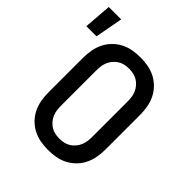

<svg xmlns="http://www.w3.org/2000/svg" viewBox="-256 -879 1018 1018"><g transform="rotate(45 252.5 -370.0)"><path d="M275 12Q246 12 217.5 7Q189 2 163 -11.5Q137 -25 116.5 -46Q96 -67 83.5 -93Q71 -119 66 -147.5Q61 -176 61 -205V-465Q61 -494 66 -522.5Q71 -551 83.5 -577Q96 -603 116.5 -624Q137 -645 163 -658.5Q189 -672 217.5 -677Q246 -682 275 -682Q304 -682 332.5 -677Q361 -672 387 -658.5Q413 -645 433.5 -624Q454 -603 466.5 -577Q479 -551 484 -522.5Q489 -494 489 -465V-205Q489 -176 484 -147.5Q479 -119 466.5 -93Q454 -67 433.5 -46Q413 -25 387 -11.5Q361 2 332.5 7Q304 12 275 12ZM275 -73Q292 -73 308.5 -76.5Q325 -80 339 -89Q353 -98 364 -111Q375 -124 381.5 -139.5Q388 -155 390 -171.5Q392 -188 392 -205V-465Q392 -482 390 -498.5Q388 -515 381.5 -530.5Q375 -546 364 -559Q353 -572 339 -581Q325 -590 308.5 -593.5Q292 -597 275 -597Q258 -597 241.5 -593.5Q225 -590 211 -581Q197 -572 186 -559Q175 -546 168.5 -530.5Q162 -515 160 -498.5Q158 -482 158 -465V-205Q158 -188 160 -171.5Q162 -155 168.5 -139.5Q175 -124 186 -111Q197 -98 211 -89Q225 -80 241.5 -76.5Q258 -73 275 -73ZM-45 -596 -33 -752H60L31 -596Z"/></g></svg>

Font: Lode Dark Term
Style: Bold
Weight: 700
Monospace: yes
Designer: Belleve Invis
Foundry: Belleve Invis
Version: Version 29.2.0